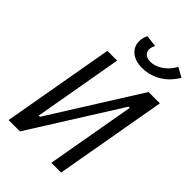

<svg xmlns="http://www.w3.org/2000/svg" viewBox="-268 -1021 1121 1121"><g transform="rotate(45 293.0 -460.0)"><path d="M30.8 0H124.5L470.7 -550.3H480.5L383.8 0H464.4L586.4 -693.4H492.7L147 -143.1H136.7L233.4 -693.4H152.8ZM365.7 -765.6C432.1 -765.6 510.3 -794.4 564 -877.9L570.3 -887.7L512.2 -919.9L507.3 -911.6C473.6 -855 419.4 -825.2 374.5 -825.2C341.3 -825.2 320.3 -842.8 318.8 -869.1C317.9 -881.8 322.8 -898.4 330.6 -910.2L257.8 -919.4C247.6 -899.9 243.2 -878.4 244.1 -859.4C246.6 -803.7 293.5 -765.6 365.7 -765.6Z"/></g></svg>

Font: Cascadia Mono SemiLight
Style: Italic
Weight: 350
Italic angle: -10°
Monospace: yes
Designer: Aaron Bell
Foundry: Saja Typeworks
Version: Version 2404.023